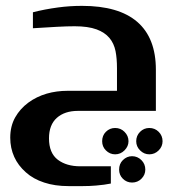

<svg xmlns="http://www.w3.org/2000/svg" viewBox="-20 -380 598 658"><path d="M330.1 104Q330.1 122.6 342.8 135.3Q356.4 148.9 374.5 148.9Q393.1 148.9 406.7 135.3Q420.4 121.6 420.4 104Q420.4 85.4 406.7 71.8Q393.6 58.6 374.5 58.6Q356 58.6 342.8 71.8Q330.1 84.5 330.1 104ZM446.8 104Q446.8 122.1 460 135.3Q473.6 148.9 491.7 148.9Q510.3 148.9 523.9 135.3Q537.1 122.1 537.1 104Q537.1 85 523.9 71.8Q510.7 58.6 491.7 58.6Q473.1 58.6 460 71.8Q446.8 85 446.8 104ZM388.2 201.2Q388.2 219.7 400.9 232.4Q414.1 245.6 432.6 245.6Q451.7 245.6 464.8 232.4Q478 219.2 478 201.2Q478 182.1 464.8 168.9Q451.2 155.3 432.6 155.3Q414.6 155.3 400.9 168.9Q388.2 181.6 388.2 201.2ZM380.9 -68.8V-146Q380.9 -179.7 376 -204.6Q370.6 -231.4 355 -250Q338.9 -269 311 -279.3Q281.7 -290 235.8 -290Q210.4 -290 174.8 -288.1Q119.1 -285.2 92.8 -283.2V-337.9Q131.8 -348.1 179.2 -354.5Q219.2 -359.9 261.2 -359.9Q386.7 -359.9 450.2 -305.2Q514.2 -250 514.2 -141.1V0H247.1Q201.7 0 174.8 23.9Q147.9 47.9 147.9 94.2Q147.9 144.5 178.2 167.5Q208 189.9 254.9 189.9H359.9V249Q338.9 253.4 309.1 255.9Q287.1 257.8 264.2 257.8H214.8Q168 257.8 131.3 245.6Q93.8 233.4 68.4 210.4Q42 187 28.8 157.7Q15.1 127.4 15.1 91.8Q15.1 52.2 32.2 22Q48.8 -7.3 77.1 -28.3Q105 -48.8 140.1 -59.1Q173.8 -68.8 211.9 -68.8Z"/></svg>

Font: SimahzazaarabicW05-SemiBold
Style: Regular
Weight: 600
Designer: Ahmed zaza
Foundry: Ahmed zaza
Version: Version 1.001